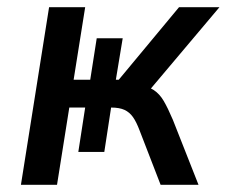

<svg xmlns="http://www.w3.org/2000/svg" viewBox="-20 -512 628 532"><path d="M38 0 116 -492H216L184 -291H230L248 -406H320L301 -291H309L476 -492H588L384 -250L363 -277Q390 -273 406 -262.5Q422 -252 433.5 -232.5Q445 -213 459 -180L530 0H425L367 -150Q358 -174 348.5 -187.5Q339 -201 325 -207.5Q311 -214 288 -214H275L290 -228L269 -91H197L216 -214H172L138 0Z"/></svg>

Font: Nunito Sans 10pt SemiCondensed SemiBold
Style: Italic
Weight: 600
Width: 4
Italic angle: -9°
Designer: Vernon Adams
Foundry: Vernon Adams
Version: Version 3.101;gftools[0.9.27]